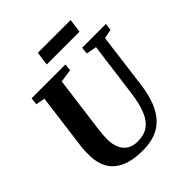

<svg xmlns="http://www.w3.org/2000/svg" viewBox="-248 -1082 1250 1250"><g transform="rotate(-45 377.0 -457.0)"><path d="M685 -682 636.5 -306Q625.5 -221 601.8 -160.8Q578 -100.5 541.2 -62.8Q504.5 -25 455 -7.5Q405.5 10 344 10Q245 10 185.8 -18.8Q126.5 -47.5 100 -97.2Q73.5 -147 73 -210Q73 -229 73.2 -249.2Q73.5 -269.5 76 -291L127 -682L64.5 -694L70 -743H381.5L376.5 -695L286.5 -682L236.5 -303Q233 -274.5 231 -249Q229 -223.5 229 -205Q229 -162.5 243 -128.2Q257 -94 286 -74.5Q315 -55 361.5 -55Q420.5 -55 458.8 -83Q497 -111 519.2 -167.2Q541.5 -223.5 552.5 -307.5L602 -682L530.5 -695L535 -743H754.5L748 -695ZM308 -923.5H610L597 -829H295Z"/></g></svg>

Font: Merriweather 28pt ExtraBold
Style: Italic
Weight: 800
Italic angle: -7.8°
Version: Version 2.101